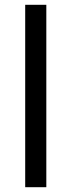

<svg xmlns="http://www.w3.org/2000/svg" viewBox="-20 -780 298 800"><path d="M173 0H85V-760H173Z"/></svg>

Font: Noto Sans Bengali UI
Style: Regular
Weight: 400
Designer: Jelle Bosma - Monotype Design Team
Foundry: Monotype Imaging Inc.
Version: Version 2.003; ttfautohint (v1.8.4.7-5d5b)